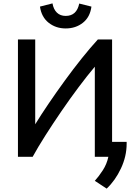

<svg xmlns="http://www.w3.org/2000/svg" viewBox="-20 -926 801 1134"><path d="M368 -758Q310 -758 267.5 -791.5Q225 -825 216 -887L290 -906Q296 -871 316 -851.5Q336 -832 368 -832Q433 -832 448 -905L520 -887Q512 -825 469.5 -791.5Q427 -758 368 -758ZM610 188 540 142Q563 117 587 80Q611 43 620 0H540V-532Q496 -480 445 -412Q394 -344 343 -269.5Q292 -195 247.5 -125Q203 -55 173 0H86V-693H188V-192Q221 -246 266.5 -313Q312 -380 362.5 -449.5Q413 -519 463.5 -582Q514 -645 558 -693H642V-88H728V-77Q728 -3 694.5 68.5Q661 140 610 188Z"/></svg>

Font: Ubuntu Sans Medium
Style: Regular
Weight: 500
Designer: Dalton Maag Ltd
Foundry: Dalton Maag Ltd
Version: Version 1.006; ttfautohint (v1.8.4.7-5d5b)